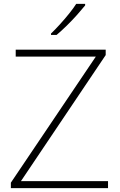

<svg xmlns="http://www.w3.org/2000/svg" viewBox="-20 -970 617 990"><path d="M537 0H36V-28L474 -678H61V-714H525V-686L88 -36H537ZM419 -942Q402 -921 377.5 -893.5Q353 -866 325 -838.5Q297 -811 272 -790H243V-797Q264 -817 289 -844.5Q314 -872 336.5 -900Q359 -928 373 -950H419Z"/></svg>

Font: Noto Sans Lao Looped ExtraLight
Style: Regular
Weight: 200
Designer: Mark Frömberg, Ben Mitchell
Foundry: The Fontpad Ltd
Version: Version 1.002; ttfautohint (v1.8.4.7-5d5b)